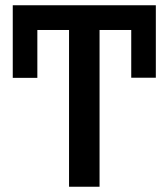

<svg xmlns="http://www.w3.org/2000/svg" viewBox="-20 -710 640 730"><path d="M242.5 0V-596H28.5V-690H572.5V-596H358.5V0ZM28.5 -414V-635H122V-414ZM479 -414.5V-634H572.5V-414.5Z"/></svg>

Font: Fira Code Light Medium
Style: Regular
Weight: 500
Monospace: yes
Version: Version 5.002